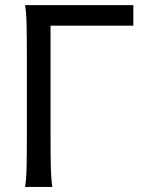

<svg xmlns="http://www.w3.org/2000/svg" viewBox="-20 -733 602 753"><path d="M185.5 0H78.1Q83 -26.4 84.2 -73.7Q85.4 -121.1 85.4 -212.4V-498Q85.4 -590.3 84.2 -638.4Q83 -686.5 78.1 -712.9H502.9V-632.3H178.2V-212.4Q178.2 -120.6 179.4 -73Q180.7 -25.4 185.5 0Z"/></svg>

Font: Lesson One
Style: Regular
Weight: 400
Designer: But Ko, Victor Gaultney, Annie Olsen, Julie Remington, Don Collingsworth, Eric Hays, Becca Hirsbrunner
Version: Version 1.100